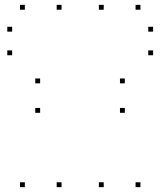

<svg xmlns="http://www.w3.org/2000/svg" viewBox="-20 -760 660 790"><path d="M30 -629.8V-649.8H10V-629.8ZM30 -532.7V-552.7H10V-532.7ZM610 -532.7V-552.7H590V-532.7ZM610 -629.8V-649.8H590V-629.8ZM233.2 -720V-740H213.2V-720ZM82.2 -720V-740H62.2V-720ZM82.2 10V-10H62.2V10ZM233.2 10V-10H213.2V10ZM557.8 -720V-740H537.8V-720ZM406.8 -720V-740H386.8V-720ZM406.8 10V-10H386.8V10ZM557.8 10V-10H537.8V10ZM493.6 -295.8V-315.8H473.6V-295.8ZM493.6 -417.1V-437.1H473.6V-417.1ZM145.1 -417.1V-437.1H125.1V-417.1ZM145.1 -295.8V-315.8H125.1V-295.8Z"/></svg>

Font: Monaspace Argon Dots Var
Style: Regular
Weight: 400
Designer: Riley Cran and the Lettermatic Team
Version: Version 1.100 (Monaspace Argon Dots)